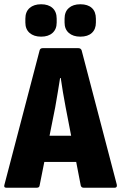

<svg xmlns="http://www.w3.org/2000/svg" viewBox="-20 -881 569 901"><path d="M10 0Q-4 0 1 -15L166 -645Q169 -655 180 -655H348Q359 -655 363 -645L528 -15Q531 0 518 0H373Q362 0 359 -10L288 -378Q281 -413 275.5 -447.5Q270 -482 265 -515H262Q257 -482 251 -447Q245 -412 239 -377L166 -11Q165 0 152 0ZM165 -121 187 -244H336L360 -121ZM173 -709Q139 -709 119 -726.5Q99 -744 99 -775V-793Q99 -826 119 -843.5Q139 -861 173 -861Q207 -861 226.5 -843.5Q246 -826 246 -793V-775Q246 -744 226.5 -726.5Q207 -709 173 -709ZM357 -709Q323 -709 303 -726.5Q283 -744 283 -775V-793Q283 -826 303 -843.5Q323 -861 357 -861Q392 -861 411 -843.5Q430 -826 430 -793V-775Q430 -744 411 -726.5Q392 -709 357 -709Z"/></svg>

Font: Sofia Sans Condensed Black
Style: Regular
Weight: 900
Designer: Botio Nikoltchev, Ani Petrova
Foundry: lettersoup
Version: Version 4.101